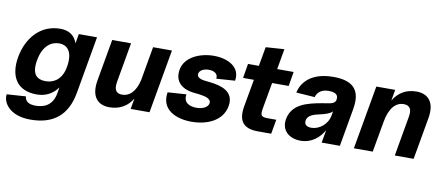

<svg xmlns="http://www.w3.org/2000/svg" viewBox="-91 -965 3455 1484"><g transform="rotate(10 1636.5 -222.5)"><path d="M197 216C377 216 484 130 516 -50L595 -500H452L439 -425C419 -484 373 -516 306 -516C146 -516 48 -394 21 -244C-5 -94 52 16 212 16C279 16 336 -12 376 -68L368 -20C348 90 267 103 217 103C167 103 136 85 133 45L-16 55C-27 113 27 216 197 216ZM169 -244C190 -364 256 -403 316 -403C373 -403 422 -365 409 -254L403 -218C380 -126 319 -97 262 -97C202 -97 148 -124 169 -244Z M782 16C862 16 922 -19 962 -84L947 0H1095L1183 -500H1035L988 -233C966 -139 919 -97 863 -97C833 -97 793 -107 807 -187L862 -500H714L656 -171C634 -41 692 16 782 16Z M1426 16C1546 16 1668 -33 1689 -153C1710 -273 1599 -300 1521 -309L1470 -315C1431 -320 1409 -335 1414 -360C1418 -385 1450 -403 1490 -403C1530 -403 1565 -385 1558 -345L1704 -355C1723 -465 1620 -516 1510 -516C1400 -516 1284 -465 1267 -365C1249 -265 1320 -219 1397 -209L1450 -203C1489 -198 1547 -188 1540 -148C1535 -118 1496 -97 1446 -97C1396 -97 1340 -116 1352 -186L1206 -176C1182 -36 1306 16 1426 16Z M1946 0H2050L2070 -113H2008C1950 -113 1942 -123 1953 -185L1989 -387H2119L2138 -500H2009L2037 -661L1892 -651L1865 -500H1780L1761 -387H1846L1808 -174C1785 -46 1840 0 1946 0Z M2282 14C2369 14 2429 -39 2464 -101L2446 0H2589L2641 -296C2668 -446 2608 -516 2448 -516C2228 -516 2192 -377 2186 -347L2332 -337C2339 -367 2368 -403 2428 -403C2479 -403 2502 -389 2503 -360C2504 -311 2465 -312 2400 -301C2279 -280 2165 -251 2143 -131C2128 -41 2192 14 2282 14ZM2295 -149C2300 -179 2329 -198 2380 -209C2438 -222 2472 -233 2491 -253L2485 -219C2472 -147 2407 -99 2347 -99C2312 -99 2288 -114 2295 -149Z M3075 -313 3020 0H3168L3226 -329C3249 -459 3190 -516 3100 -516C3019 -516 2960 -480 2920 -414L2935 -500H2787L2699 0H2847L2890 -243C2910 -354 2959 -403 3019 -403C3049 -403 3090 -393 3075 -313Z"/></g></svg>

Font: Uncut Sans
Style: Bold Italic
Weight: 700
Italic angle: -10°
Designer: Kasper Nordkvist
Foundry: Uncut Type
Version: Version 1.111;FEAKit 1.0